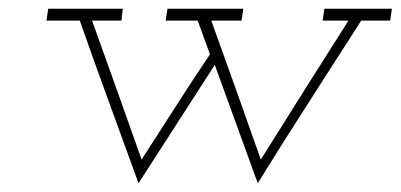

<svg xmlns="http://www.w3.org/2000/svg" viewBox="-20 -395 914 438"><path d="M720 -375H874L870 -348H804Q744 -254 685 -162.5Q626 -71 568 23L470 -247L296 23Q262 -71 228.5 -162.5Q195 -254 162 -348H86L90 -375H260L257 -348H190Q219 -268 247 -189Q275 -110 303 -31Q340 -88 379.5 -150Q419 -212 459 -271L431 -348H358L362 -375H535L531 -348H462Q491 -268 519 -189Q547 -110 575 -31Q625 -111 674.5 -189.5Q724 -268 775 -348H716Z"/></svg>

Font: Josefin Slab Light
Style: Italic
Weight: 300
Italic angle: -12°
Designer: Santiago Orozco
Foundry: Typemade
Version: Version 2.000